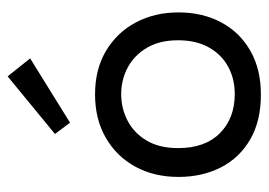

<svg xmlns="http://www.w3.org/2000/svg" viewBox="-120 -572 704 503"><g transform="rotate(-90 231.5 -320.0)"><path d="M236 12Q166.5 12 118.2 -16Q70 -44 45 -92.8Q20 -141.5 20 -204Q20 -268 47 -317.2Q74 -366.5 122.8 -394.5Q171.5 -422.5 236 -422.5Q302 -422.5 350.2 -393.8Q398.5 -365 424.8 -315.5Q451 -266 451 -204Q451 -141 425 -92.2Q399 -43.5 350.8 -15.8Q302.5 12 236 12ZM237 -56.5Q277 -56.5 308.8 -73.8Q340.5 -91 359.2 -124.2Q378 -157.5 378 -205Q378 -253.5 358.2 -286.8Q338.5 -320 306.5 -337Q274.5 -354 237 -354Q199.5 -354 167.2 -337.2Q135 -320.5 115.2 -287.2Q95.5 -254 95.5 -205Q95.5 -134 134.8 -95.2Q174 -56.5 237 -56.5ZM162 -488 132.5 -527.5 283.5 -651.5 330.5 -592.5Z"/></g></svg>

Font: Lucymar Sans
Style: Regular
Weight: 400
Foundry: The League of Moveable Type (original font) / Main changes by Cristiano Sobral with portions from Mirco Monsees
Version: Version 2.001;August 30, 2020;FontCreator 13.0.0.2681 64-bit